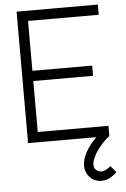

<svg xmlns="http://www.w3.org/2000/svg" viewBox="-64 -795 717 1091"><g transform="rotate(-5 294.5 -250.0)"><path d="M527.1 170.8C503.1 192.7 468.8 209.4 442.7 183.3C430.2 170.8 430.2 151 435.4 133.3C443.8 107.3 458.3 82.3 476 60.4C493.8 37.5 514.6 16.7 536.5 0V-58.3H133.3V-349H474V-407.3H133.3V-691.7H536.5V-750H72.9V0H462.5C427.1 34.4 397.9 75 384.4 117.7C372.9 157.3 378.1 193.8 403.1 220.8C427.1 249 470.8 258.3 510.4 241.7C530.2 232.3 545.8 220.8 558.3 207.3Z"/></g></svg>

Font: Manrope3 Light
Style: Regular
Weight: 300
Designer: Mikhail Sharanda
Foundry: Mikhail Sharanda
Version: Version 3.000;PS 003.000;hotconv 1.0.88;makeotf.lib2.5.64775